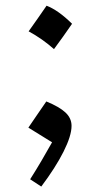

<svg xmlns="http://www.w3.org/2000/svg" viewBox="-20 -628 359 684"><path d="M145.9 -607.7Q187.8 -591.6 236.7 -543.3Q221.1 -520.7 205.3 -498.4Q189.4 -476.1 172.3 -453Q131.4 -489.5 82 -516.4Q98.7 -540 114.3 -562.1Q129.8 -584.1 145.9 -607.7ZM145 -266.6Q191.4 -247.6 213.1 -227.3Q234.9 -207 234.9 -179.7Q234.9 -144.5 206.3 -87.6Q177.7 -30.8 127 36.6L87.4 10.7Q109.4 -23.9 128.4 -56.4Q147.5 -88.9 165.5 -121.1Q139.2 -137.2 120.8 -148.7Q102.5 -160.2 81.1 -173.3Q95.2 -194.3 110.4 -216.3Q125.5 -238.3 145 -266.6Z"/></svg>

Font: Pinar Medium
Style: Regular
Weight: 500
Designer: Amin Abedi
Version: Version 3.000